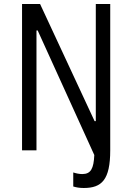

<svg xmlns="http://www.w3.org/2000/svg" viewBox="-20 -750 660 958"><path d="M530 0V-730H458V-145.5H452L180 -730H90V0H162V-598H168L450.5 23.5C447.5 91 433.5 118.5 390.5 118.5C376 118.5 361 115.5 345.5 110.5V180.5C360.5 185 375.5 188 398 188C487.5 188 530 147.5 530 0Z"/></svg>

Font: Monaspace Neon Light
Style: Regular
Weight: 300
Designer: Riley Cran & the Lettermatic Team
Foundry: Lettermatic
Version: Version 1.200 (Monaspace Neon)